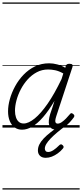

<svg xmlns="http://www.w3.org/2000/svg" viewBox="-20 -1030 663 1550"><path d="M158 17Q124 17 98.5 -1Q73 -19 59 -52.5Q45 -86 45 -131Q45 -177 59.5 -229.5Q74 -282 102 -333.5Q130 -385 170.5 -427Q211 -469 262.5 -494Q314 -519 377 -519Q408 -519 442.5 -510Q477 -501 507 -483L511 -498Q515 -508 522 -511.5Q529 -515 541 -515Q559 -515 564 -508Q569 -501 565 -489L435 -94Q428 -73 426.5 -59.5Q425 -46 430 -39Q435 -32 445 -32Q461 -32 478.5 -44Q496 -56 513 -73.5Q530 -91 544 -108Q550 -116 555.5 -116.5Q561 -117 569 -111Q579 -104 580 -97.5Q581 -91 577 -84Q565 -67 543.5 -43Q522 -19 494 -1.5Q466 16 434 16Q409 16 395.5 6.5Q382 -3 377 -20Q372 -37 374.5 -60Q377 -83 385 -109Q394 -135 403 -162Q412 -189 420 -216Q373 -136 327.5 -84Q282 -32 240 -7.5Q198 17 158 17ZM101 -136Q101 -106 109 -82.5Q117 -59 132.5 -46Q148 -33 171 -33Q210 -33 260 -73.5Q310 -114 365 -193.5Q420 -273 477 -392L491 -437Q455 -457 425 -463Q395 -469 368 -469Q319 -469 277.5 -447Q236 -425 203.5 -389Q171 -353 148 -309Q125 -265 113 -220Q101 -175 101 -136ZM349 244Q319 244 302.5 227.5Q286 211 286 185Q286 160 297.5 136.5Q309 113 332 88.5Q355 64 389.5 37Q424 10 469 -23L514 -22V-17Q474 12 442.5 38.5Q411 65 388.5 88.5Q366 112 354 132Q342 152 342 170Q342 181 348.5 189Q355 197 368 197Q388 197 410 183Q432 169 459 142Q463 137 470.5 135.5Q478 134 487 143Q493 149 493.5 155.5Q494 162 488 169Q470 191 446.5 208Q423 225 398.5 234.5Q374 244 349 244ZM0 490H623V500H0ZM0 -20H623V0H0ZM0 -505H623V-500H0ZM0 -1010H623V-1000H0Z"/></svg>

Font: Playwrite NZ Guides
Style: Regular
Weight: 400
Designer: Veronika Burian, José Scaglione
Foundry: TypeTogether
Version: Version 1.003